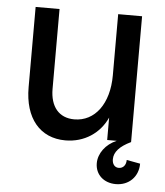

<svg xmlns="http://www.w3.org/2000/svg" viewBox="-50 -545 654 760"><g transform="rotate(5 277.0 -164.5)"><path d="M224 16C299 16 360 -25 389 -89V0H427C384 18 356 56 356 95C356 140 390 171 438 171C490 171 527 134 527 82L473 72C473 92 462 106 444 106C428 106 418 93 418 74C418 45 440 21 484 0V-500H389V-257C389 -144 334 -70 252 -70C191 -70 156 -112 156 -183V-500H61V-181C61 -58 123 16 224 16Z"/></g></svg>

Font: Uncut Sans Medium
Style: Regular
Weight: 500
Designer: Kasper Nordkvist
Foundry: UNCUT.wtf
Version: Version 1.304;Glyphs 3.2 (3246)